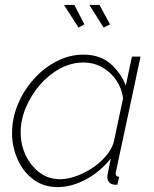

<svg xmlns="http://www.w3.org/2000/svg" viewBox="-20 -750 625 780"><path d="M214 10Q157 10 115.5 -21Q74 -52 51.5 -102.5Q29 -153 29 -209Q29 -270 53 -327Q77 -384 118 -429.5Q159 -475 211 -501.5Q263 -528 319 -528Q387 -528 429.5 -490.5Q472 -453 491 -402L516 -520H551L452 -57Q451 -55 450.5 -51.5Q450 -48 450 -45Q450 -32 464 -32L457 0Q454 0 450 0.5Q446 1 443 0Q429 -2 422.5 -10.5Q416 -19 416 -31Q416 -35 417 -40.5Q418 -46 421 -60.5Q424 -75 430 -106Q389 -54 330.5 -22Q272 10 214 10ZM224 -22Q254 -22 288 -34Q322 -46 353.5 -66.5Q385 -87 409 -114.5Q433 -142 442 -172L480 -351Q475 -390 453.5 -422.5Q432 -455 397 -475.5Q362 -496 319 -496Q269 -496 223 -471Q177 -446 141.5 -404.5Q106 -363 85 -313Q64 -263 64 -212Q64 -161 85 -118Q106 -75 141.5 -48.5Q177 -22 224 -22ZM343 -730H384L427 -651L401 -638ZM240 -730H282L323 -651L299 -638Z"/></svg>

Font: Raleway Thin ExtraLight
Style: Italic
Weight: 250
Italic angle: -12°
Version: Version 4.026